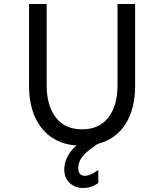

<svg xmlns="http://www.w3.org/2000/svg" viewBox="-20 -716 820 959"><path d="M655 -696V-288Q655 -172 606.5 -96Q558 -20 467 3Q462 7 431 29.5Q400 52 385.5 75Q371 98 371 122Q371 162 404 162Q418 162 435 154.5Q452 147 467 135H471V198Q437 223 395 223Q356 223 328.5 198.5Q301 174 301 130Q301 97 317.5 65.5Q334 34 362 11Q249 2 187 -77.5Q125 -157 125 -288V-696H213V-291Q213 -189 258.5 -129.5Q304 -70 390 -70Q476 -70 521.5 -129.5Q567 -189 567 -291V-696Z"/></svg>

Font: AmikoRegular
Style: Regular
Weight: 400
Designer: Pablo Impallari, Rodrigo Fuenzalida, Andres Torresi
Foundry: Impallari Type
Version: Version 1.000; ttfautohint (v1.3)